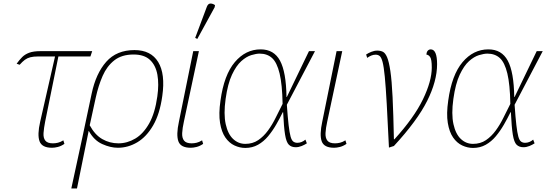

<svg xmlns="http://www.w3.org/2000/svg" viewBox="-20 -825 3087 1085"><path d="M274 10Q217 10 203.5 -26.5Q190 -63 207 -137L291 -506H197Q169 -506 151.5 -501.5Q134 -497 120.5 -487Q107 -477 91 -459L74 -465Q90 -487 105.5 -502.5Q121 -518 145 -527Q169 -536 209 -536H501L491 -506H310L235 -137Q228 -101 226 -73.5Q224 -46 236 -30.5Q248 -15 279 -15Q293 -15 307.5 -18.5Q322 -22 338 -32L344 -12Q325 1 306.5 5.5Q288 10 274 10Z M498 -296Q522 -410 580.5 -476Q639 -542 740 -542Q833 -542 874 -474.5Q915 -407 897 -282Q883 -181 845.5 -116.5Q808 -52 756 -21Q704 10 646 10Q604 10 557.5 -11Q511 -32 482 -85H481L415 240H383L446 -51ZM649 -15Q699 -15 744.5 -42Q790 -69 823 -127.5Q856 -186 869 -280Q879 -349 869.5 -402.5Q860 -456 827.5 -486.5Q795 -517 735 -517Q668 -517 626 -484Q584 -451 560 -396Q536 -341 521 -273L487 -117Q516 -63 558 -39Q600 -15 649 -15Z M1058 10Q1001 10 988 -26.5Q975 -63 991 -137L1072 -536H1104L1019 -137Q1011 -101 1009.5 -73.5Q1008 -46 1020 -30.5Q1032 -15 1063 -15Q1077 -15 1091.5 -18.5Q1106 -22 1122 -32L1128 -12Q1109 1 1090.5 5.5Q1072 10 1058 10ZM1095 -605 1083 -611 1149 -787Q1156 -805 1169.5 -805Q1183 -805 1195 -796L1193 -784Z M1366 11Q1335 11 1305 -3Q1275 -17 1253.5 -48Q1232 -79 1223.5 -130.5Q1215 -182 1226 -257Q1246 -402 1307 -474Q1368 -546 1453 -546Q1528 -546 1562.5 -482Q1597 -418 1599 -277H1601L1726 -536H1760L1601 -233Q1606 -161 1611 -118Q1616 -75 1622 -53.5Q1628 -32 1637.5 -25Q1647 -18 1660 -18Q1685 -18 1706 -36L1714 -15Q1702 -7 1685 0Q1668 7 1651 7Q1627 7 1612.5 -7Q1598 -21 1591 -63.5Q1584 -106 1580 -191H1578Q1561 -156 1540.5 -120.5Q1520 -85 1495 -55Q1470 -25 1438 -7Q1406 11 1366 11ZM1366 -12Q1408 -12 1439 -33Q1470 -54 1494.5 -87.5Q1519 -121 1538.5 -161Q1558 -201 1577 -238Q1575 -348 1560 -410Q1545 -472 1517.5 -497Q1490 -522 1447 -522Q1428 -522 1400 -513.5Q1372 -505 1343.5 -479.5Q1315 -454 1291 -403Q1267 -352 1255 -266Q1243 -180 1255.5 -123.5Q1268 -67 1297.5 -39.5Q1327 -12 1366 -12Z M1868 10Q1811 10 1798 -26.5Q1785 -63 1801 -137L1882 -536H1914L1829 -137Q1821 -101 1819.5 -73.5Q1818 -46 1830 -30.5Q1842 -15 1873 -15Q1887 -15 1901.5 -18.5Q1916 -22 1932 -32L1938 -12Q1919 1 1900.5 5.5Q1882 10 1868 10Z M2049 -517Q2061 -525 2078 -532Q2095 -539 2112 -539Q2130 -539 2143.5 -532.5Q2157 -526 2167.5 -501.5Q2178 -477 2186 -423.5Q2194 -370 2198.5 -276.5Q2203 -183 2206 -38H2209Q2320 -160 2370 -263.5Q2420 -367 2420 -443Q2420 -490 2410.5 -503Q2401 -516 2390 -516Q2390 -530 2397 -538Q2404 -546 2414 -546Q2450 -546 2450 -462Q2450 -367 2394 -255Q2338 -143 2206 0L2178 9Q2171 -140 2165.5 -237.5Q2160 -335 2154.5 -391.5Q2149 -448 2142 -474.5Q2135 -501 2125.5 -508.5Q2116 -516 2103 -516Q2090 -516 2078 -511Q2066 -506 2055 -498Z M2653 11Q2622 11 2592 -3Q2562 -17 2540.5 -48Q2519 -79 2510.5 -130.5Q2502 -182 2513 -257Q2533 -402 2594 -474Q2655 -546 2740 -546Q2815 -546 2849.5 -482Q2884 -418 2886 -277H2888L3013 -536H3047L2888 -233Q2893 -161 2898 -118Q2903 -75 2909 -53.5Q2915 -32 2924.5 -25Q2934 -18 2947 -18Q2972 -18 2993 -36L3001 -15Q2989 -7 2972 0Q2955 7 2938 7Q2914 7 2899.5 -7Q2885 -21 2878 -63.5Q2871 -106 2867 -191H2865Q2848 -156 2827.5 -120.5Q2807 -85 2782 -55Q2757 -25 2725 -7Q2693 11 2653 11ZM2653 -12Q2695 -12 2726 -33Q2757 -54 2781.5 -87.5Q2806 -121 2825.5 -161Q2845 -201 2864 -238Q2862 -348 2847 -410Q2832 -472 2804.5 -497Q2777 -522 2734 -522Q2715 -522 2687 -513.5Q2659 -505 2630.5 -479.5Q2602 -454 2578 -403Q2554 -352 2542 -266Q2530 -180 2542.5 -123.5Q2555 -67 2584.5 -39.5Q2614 -12 2653 -12Z"/></svg>

Font: Noto Serif Thin
Style: Italic
Weight: 100
Italic angle: -12°
Designer: Monotype Design Team
Foundry: Monotype Imaging Inc.
Version: Version 2.014; ttfautohint (v1.8.4.7-5d5b)